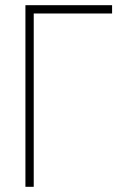

<svg xmlns="http://www.w3.org/2000/svg" viewBox="-20 -720 489 740"><path d="M110 0V-668H412V-700H78V0Z"/></svg>

Font: Advent Pro
Style: ExtraLight
Weight: 250
Designer: Andreas Kalpakidis
Foundry: Andreas Kalpakidis
Version: Version 2.002 2007